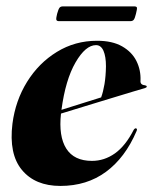

<svg xmlns="http://www.w3.org/2000/svg" viewBox="-20 -588 492 617"><path d="M418.5 -166Q382 -81 320.5 -35.8Q259 9.5 174 9.5Q93 9.5 50.5 -41.8Q8 -93 20 -190.5Q29.5 -264.5 67 -325Q104.5 -385.5 162.8 -421.2Q221 -457 292 -457Q341 -457 372.5 -439Q404 -421 418.5 -391.8Q433 -362.5 431.5 -329Q430 -315.5 445.5 -314Q451.5 -313 451.5 -310Q452 -307 446 -305Q437.5 -302.5 408 -293.8Q378.5 -285 337.8 -272.5Q297 -260 254.2 -247Q211.5 -234 176 -223Q168 -150 193 -110.5Q218 -71 275.5 -71Q315.5 -71 349.5 -95.2Q383.5 -119.5 409.5 -170.5Q413.5 -176.5 417 -175.5Q422.5 -174.5 418.5 -166ZM288.5 -443Q255 -443 222.8 -387.5Q190.5 -332 177.5 -235Q210.5 -245.5 245.8 -256.5Q281 -267.5 305 -275Q311.5 -292.5 315.8 -317.8Q320 -343 320.5 -375Q320.5 -406.5 312.5 -424.8Q304.5 -443 288.5 -443ZM163.5 -543.5Q167.5 -558 171 -562.8Q174.5 -567.5 182.5 -567.5H411Q419 -567.5 420 -563.5Q421 -559.5 417 -544Q413.5 -529.5 410 -524.8Q406.5 -520 398.5 -520H170Q162 -520 161 -524.8Q160 -529.5 163.5 -543.5Z"/></svg>

Font: Fraunces 144pt S000
Style: Bold Italic
Weight: 700
Italic angle: -16°
Version: Version 1.000; ttfautohint (v1.8.3)